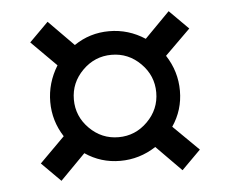

<svg xmlns="http://www.w3.org/2000/svg" viewBox="-40 -519 640 534"><g transform="rotate(-5 280.0 -252.0)"><path d="M379 -101Q333 -71 279 -71Q225 -71 181 -101L111 -30L58 -83L128 -153Q99 -198 99 -251Q99 -304 128 -351L58 -421L111 -474L181 -403Q225 -433 279 -433Q333 -433 379 -403L449 -474L502 -421L431 -351Q461 -305 461 -251Q461 -197 431 -153L502 -83L449 -30ZM199 -171Q233 -137 280 -137Q327 -137 361 -171Q395 -205 395 -252Q395 -299 361 -333Q327 -367 280 -367Q233 -367 199 -333Q165 -299 165 -252Q165 -205 199 -171Z"/></g></svg>

Font: Titillium-CLs Web
Style: CLs-Regular
Weight: 400
Version: Version 1.002;PS 57.000;hotconv 1.0.70;makeotf.lib2.5.55311